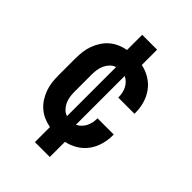

<svg xmlns="http://www.w3.org/2000/svg" viewBox="-215 -725 930 930"><g transform="rotate(45 250.0 -260.5)"><path d="M199 107V4Q176 0 154.5 -9.5Q133 -19 115.5 -34Q98 -49 85.5 -68.5Q73 -88 65 -109.5Q57 -131 54 -154Q51 -177 51 -200V-320Q51 -343 54 -366Q57 -389 65 -410.5Q73 -432 85.5 -451.5Q98 -471 115.5 -486Q133 -501 154.5 -510.5Q176 -520 199 -524V-628H301V-523Q332 -517 360 -500Q388 -483 406.5 -457.5Q425 -432 434 -401Q443 -370 443 -338V-331H332V-334Q332 -348 329 -362Q326 -376 319.5 -388.5Q313 -401 303 -411Q293 -421 280 -427V-93Q293 -99 303 -109Q313 -119 319.5 -131.5Q326 -144 329 -158Q332 -172 332 -186V-189H443V-182Q443 -150 434 -119Q425 -88 406.5 -62.5Q388 -37 360 -20Q332 -3 301 3V107ZM220 -92V-428Q204 -423 192.5 -411Q181 -399 174 -384Q167 -369 164.5 -352.5Q162 -336 162 -320V-200Q162 -184 164.5 -167.5Q167 -151 174 -136Q181 -121 192.5 -109Q204 -97 220 -92Z"/></g></svg>

Font: Iosevka Term
Style: Bold
Weight: 700
Monospace: yes
Designer: Belleve Invis
Foundry: Belleve Invis
Version: Version 30.0.1